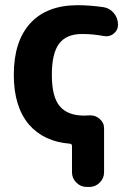

<svg xmlns="http://www.w3.org/2000/svg" viewBox="-20 -577 506 754"><path d="M331.1 -124Q333 -124 335 -124Q355.5 -124 371.1 -110.4Q388.7 -95.7 388.7 -73.2V99.6Q388.7 123 371.6 140.1Q354.5 157.2 331.1 157.2H320.3Q296.9 157.2 279.8 140.1Q262.7 123 262.7 99.6V-3.9Q262.7 -11.7 254.9 -12.7Q152.3 -20.5 93.8 -87.9Q34.2 -158.2 34.2 -283.2Q34.2 -415 99.1 -485.8Q164.1 -556.6 285.2 -556.6Q332 -556.6 386.7 -548.8Q411.1 -544.9 427.2 -525.4Q443.4 -505.9 443.4 -480.5V-479.5Q443.4 -458 425.8 -444.3Q413.1 -434.6 397.5 -434.6Q392.6 -434.6 387.7 -435.5Q344.7 -443.4 306.6 -443.4Q303.7 -443.4 300.8 -443.4Q241.2 -443.4 212.4 -405.8Q183.6 -368.2 183.6 -283.2Q183.6 -196.3 214.8 -159.7Q246.1 -123 310.5 -123Q321.3 -123 331.1 -124Z"/></svg>

Font: Gen Jyuu Gothic Bold
Style: Bold
Weight: 700
Designer: [Source Han Sans]
Ryoko NISHIZUKA  (kana & ideographs); Paul D. Hunt (Latin, Greek & Cyrillic); Wenlong ZHANG  (bopomofo
Version: Version 1.002.20150607